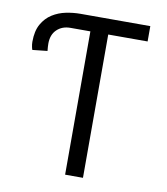

<svg xmlns="http://www.w3.org/2000/svg" viewBox="-79 -760 718 826"><g transform="rotate(10 280.0 -346.5)"><path d="M261 0V-626H174Q138 -626 115 -604Q92 -582 92 -543Q92 -537 92.5 -528.5Q93 -520 94 -511L29 -504Q28 -505 25.5 -516Q23 -527 23 -539Q23 -586 40 -616Q57 -646 84 -663Q111 -680 143 -686.5Q175 -693 206 -693H511V-626H339V0Z"/></g></svg>

Font: Ubuntu Sans Mono
Style: Regular
Weight: 400
Monospace: yes
Designer: Dalton Maag Ltd
Foundry: Dalton Maag Ltd
Version: Version 1.006